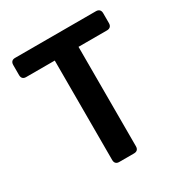

<svg xmlns="http://www.w3.org/2000/svg" viewBox="-164 -823 897 945"><g transform="rotate(-30 284.5 -350.0)"><path d="M29 -674V-617C29 -600 38 -591 54 -591H217V-26C217 -9 226 0 242 0H326C343 0 352 -9 352 -26V-591H514C530 -591 540 -600 540 -617V-674C540 -691 530 -700 514 -700H54C38 -700 29 -691 29 -674Z"/></g></svg>

Font: Arvore Sans SemiBold
Style: Regular
Weight: 600
Designer: Jonny Pinhorn (Latin) Dan Schunck (customization for Arvore)
Version: Version 1.000;Glyphs 3.3 (3305)